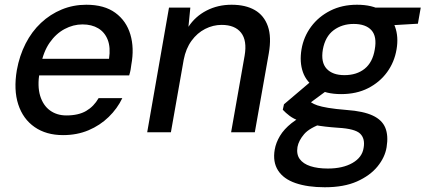

<svg xmlns="http://www.w3.org/2000/svg" viewBox="-20 -558 1795 810"><path d="M246 12Q175 12 126 -22Q77 -56 57 -117.5Q37 -179 51 -262Q62 -323 88 -374Q114 -425 153 -461.5Q192 -498 240.5 -518Q289 -538 344 -538Q420 -538 466.5 -504Q513 -470 530 -412.5Q547 -355 534 -285Q533 -275 531 -264Q529 -253 525 -240H120L132 -310H440Q447 -358 434.5 -390Q422 -422 394.5 -438.5Q367 -455 328 -455Q289 -455 252.5 -435.5Q216 -416 189.5 -378Q163 -340 152 -282L147 -254Q137 -194 149.5 -153.5Q162 -113 191 -92Q220 -71 260 -71Q311 -71 343.5 -90Q376 -109 396 -144H496Q475 -100 438.5 -64.5Q402 -29 353.5 -8.5Q305 12 246 12Z M601 0 693 -526H783L775 -445Q804 -489 851.5 -513.5Q899 -538 957 -538Q1016 -538 1055 -515.5Q1094 -493 1110 -447.5Q1126 -402 1114 -333L1055 0H955L1012 -323Q1023 -387 997 -420Q971 -453 915 -453Q879 -453 845.5 -436Q812 -419 788 -386Q764 -353 755 -306L701 0Z M1350 232Q1278 232 1227 214.5Q1176 197 1153 161Q1130 125 1139 73Q1144 44 1161 15.5Q1178 -13 1210 -38.5Q1242 -64 1291 -83L1345 -39Q1286 -19 1263 8Q1240 35 1235 62Q1230 93 1244.5 113Q1259 133 1289.5 143Q1320 153 1363 153Q1426 153 1467 129.5Q1508 106 1514 66Q1521 27 1499.5 6Q1478 -15 1406 -19Q1348 -23 1308.5 -30.5Q1269 -38 1243.5 -47.5Q1218 -57 1201.5 -69.5Q1185 -82 1173 -95L1178 -118L1297 -219L1379 -191L1245 -92L1275 -140Q1284 -132 1293.5 -125.5Q1303 -119 1319 -113.5Q1335 -108 1364.5 -103Q1394 -98 1443 -94Q1513 -89 1552.5 -70.5Q1592 -52 1605.5 -19Q1619 14 1611 63Q1604 106 1572.5 144.5Q1541 183 1486 207.5Q1431 232 1350 232ZM1419 -161Q1355 -161 1314 -186Q1273 -211 1258 -253.5Q1243 -296 1252 -350Q1261 -403 1292.5 -445.5Q1324 -488 1373.5 -513Q1423 -538 1486 -538Q1551 -538 1591 -513Q1631 -488 1646.5 -445.5Q1662 -403 1653 -350Q1644 -296 1613 -253.5Q1582 -211 1533 -186Q1484 -161 1419 -161ZM1433 -241Q1485 -241 1518.5 -268Q1552 -295 1561 -349Q1571 -404 1547 -430.5Q1523 -457 1472 -457Q1423 -457 1387.5 -430.5Q1352 -404 1342 -349Q1333 -295 1358 -268Q1383 -241 1433 -241ZM1558 -447 1548 -526H1755L1743 -458Z"/></svg>

Font: DM Sans 9pt Medium
Style: Italic
Weight: 500
Italic angle: -10°
Version: Version 4.004;gftools[0.9.30]